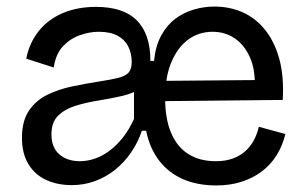

<svg xmlns="http://www.w3.org/2000/svg" viewBox="-20 -552 933 586"><path d="M199 13Q155 13 120.5 -3Q86 -19 66.5 -51.5Q47 -84 47 -131Q47 -183 68.5 -214.5Q90 -246 125 -263Q160 -280 201.5 -288.5Q243 -297 281 -303Q320 -309 341.5 -314.5Q363 -320 372.5 -330.5Q382 -341 382 -363Q382 -389 371.5 -410Q361 -431 339 -443Q317 -455 281 -455Q253 -455 223.5 -444.5Q194 -434 172 -410.5Q150 -387 144 -346L60 -373Q70 -422 98.5 -457.5Q127 -493 171.5 -512Q216 -531 273 -531Q314 -531 345 -521Q376 -511 396.5 -491Q417 -471 428 -440Q439 -409 439 -366H450Q455 -413 472.5 -444.5Q490 -476 515.5 -495Q541 -514 572 -523Q603 -532 634 -532Q681 -532 720.5 -514.5Q760 -497 789 -461Q818 -425 832.5 -372Q847 -319 843 -247L452 -243V-305L800 -308L756 -268Q762 -329 745.5 -370.5Q729 -412 698.5 -433.5Q668 -455 629 -455Q586 -455 553.5 -430.5Q521 -406 502.5 -361Q484 -316 484 -252Q484 -190 502 -147Q520 -104 554.5 -82Q589 -60 639 -60Q668 -60 690 -68Q712 -76 728 -90Q744 -104 754.5 -123.5Q765 -143 770 -165L851 -143Q842 -106 823.5 -77Q805 -48 778 -28Q751 -8 716.5 3Q682 14 640 14Q583 14 539 -5Q495 -24 466 -61.5Q437 -99 426 -153H413Q401 -117 380 -86.5Q359 -56 331.5 -34Q304 -12 270.5 0.5Q237 13 199 13ZM224 -60Q246 -60 268.5 -67.5Q291 -75 313 -91Q335 -107 354.5 -131.5Q374 -156 389 -189V-310L412 -284Q387 -267 352 -259Q317 -251 279.5 -245Q242 -239 210 -229Q178 -219 157.5 -199Q137 -179 137 -142Q137 -102 161 -81Q185 -60 224 -60Z"/></svg>

Font: Bricolage Grotesque 18pt
Style: Regular
Weight: 400
Version: Version 1.001;gftools[0.9.33.dev8+g029e19f]